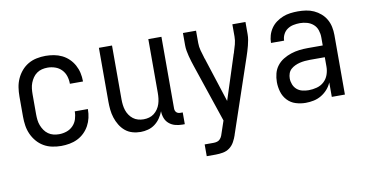

<svg xmlns="http://www.w3.org/2000/svg" viewBox="-72 -719 2145 1125"><g transform="rotate(-10 1000.0 -156.5)"><path d="M247 8Q221 8 194 2.5Q167 -3 144 -16.5Q121 -30 103.5 -50.5Q86 -71 75 -95.5Q64 -120 60 -146.5Q56 -173 56 -200V-320Q56 -347 60 -373.5Q64 -400 75 -424.5Q86 -449 103.5 -469.5Q121 -490 144 -503.5Q167 -517 194 -522.5Q221 -528 247 -528Q272 -528 297 -523.5Q322 -519 344.5 -508Q367 -497 385 -479.5Q403 -462 415 -440Q427 -418 432.5 -393.5Q438 -369 438 -344Q438 -344 438 -343.5Q438 -343 438 -342H360Q360 -342 360 -342.5Q360 -343 360 -343Q360 -366 353 -388Q346 -410 330 -426.5Q314 -443 292 -450.5Q270 -458 247 -458Q230 -458 213.5 -454Q197 -450 183 -440Q169 -430 159.5 -416Q150 -402 144 -386.5Q138 -371 136 -354Q134 -337 134 -320V-200Q134 -183 136 -166Q138 -149 144 -133.5Q150 -118 159.5 -104Q169 -90 183 -80Q197 -70 213.5 -66Q230 -62 247 -62Q270 -62 292 -69.5Q314 -77 330 -93.5Q346 -110 353 -132Q360 -154 360 -177Q360 -177 360 -177.5Q360 -178 360 -178H438Q438 -177 438 -176.5Q438 -176 438 -176Q438 -151 432.5 -126.5Q427 -102 415 -80Q403 -58 385 -40.5Q367 -23 344.5 -12Q322 -1 297 3.5Q272 8 247 8Z M720 8Q695 8 671 1Q647 -6 628.5 -21.5Q610 -37 597 -58.5Q584 -80 576.5 -103.5Q569 -127 566.5 -151.5Q564 -176 564 -200V-520H642V-200Q642 -183 644 -166.5Q646 -150 651 -134.5Q656 -119 665.5 -105Q675 -91 688 -81Q701 -71 717 -66.5Q733 -62 750 -62Q767 -62 783 -66.5Q799 -71 812 -81Q825 -91 834.5 -105Q844 -119 849 -134.5Q854 -150 856 -166.5Q858 -183 858 -200V-520H936V-93Q936 -87 938 -81Q940 -75 944.5 -70.5Q949 -66 955 -64Q961 -62 967 -62H982V8H967Q946 8 925.5 2.5Q905 -3 889 -16.5Q873 -30 865.5 -50Q858 -70 858 -91Q850 -70 837 -51Q824 -32 805.5 -18Q787 -4 764.5 2Q742 8 720 8Z M1076 215V145H1129Q1140 145 1150.5 142Q1161 139 1168.5 130.5Q1176 122 1180 111.5Q1184 101 1187 91L1209 26L1093 -318Q1088 -333 1083 -349Q1078 -365 1074 -381Q1070 -397 1067 -413.5Q1064 -430 1064 -447V-520H1142V-447Q1142 -424 1148 -402Q1154 -380 1161 -358Q1161 -358 1161 -358Q1161 -358 1161 -358Q1161 -358 1161 -357.5Q1161 -357 1161 -357Q1162 -355 1162.5 -353Q1163 -351 1164 -349V-348Q1165 -346 1166 -344Q1167 -342 1167 -340L1250 -83L1333 -340Q1333 -342 1334 -344Q1335 -346 1336 -348Q1336 -348 1336 -348Q1336 -348 1336 -348Q1336 -348 1336 -348Q1336 -348 1336 -348Q1336 -348 1336 -348Q1336 -348 1336 -349Q1337 -351 1337.5 -353Q1338 -355 1339 -357V-358Q1346 -379 1352 -401.5Q1358 -424 1358 -447V-520H1436V-447Q1436 -430 1433 -413.5Q1430 -397 1426 -381Q1422 -365 1417 -349Q1412 -333 1407 -318L1261 113Q1260 115 1259.5 116.5Q1259 118 1259 120Q1252 141 1241 161Q1230 181 1212.5 194Q1195 207 1173 211Q1151 215 1129 215Z M1702 8Q1672 8 1643 -1Q1614 -10 1593.5 -32Q1573 -54 1564.5 -83Q1556 -112 1556 -141Q1556 -167 1562.5 -192Q1569 -217 1584.5 -237Q1600 -257 1622 -270.5Q1644 -284 1668.5 -292Q1693 -300 1718 -303Q1743 -306 1769 -306H1858V-355Q1858 -376 1851 -397Q1844 -418 1828 -432Q1812 -446 1791 -452Q1770 -458 1749 -458Q1729 -458 1709.5 -454Q1690 -450 1674 -439Q1658 -428 1649 -410Q1640 -392 1640 -373Q1640 -373 1640 -373Q1640 -373 1640 -373Q1640 -373 1640 -373Q1640 -373 1640 -373Q1640 -373 1640 -373Q1640 -373 1640 -373H1562Q1562 -373 1562 -373Q1562 -373 1562 -373Q1562 -396 1568.5 -418Q1575 -440 1588 -459Q1601 -478 1619.5 -491.5Q1638 -505 1659 -513.5Q1680 -522 1703 -525Q1726 -528 1749 -528Q1773 -528 1797 -524.5Q1821 -521 1843 -511Q1865 -501 1883.5 -485Q1902 -469 1914 -448Q1926 -427 1931 -403Q1936 -379 1936 -355V0H1858V-86Q1849 -64 1832.5 -45.5Q1816 -27 1795 -14.5Q1774 -2 1750 3Q1726 8 1702 8ZM1732 -62Q1756 -62 1780.5 -68.5Q1805 -75 1823 -91.5Q1841 -108 1849.5 -131.5Q1858 -155 1858 -180V-236H1769Q1754 -236 1738.5 -234.5Q1723 -233 1708.5 -229.5Q1694 -226 1680 -219.5Q1666 -213 1655 -203Q1644 -193 1639 -178.5Q1634 -164 1634 -149Q1634 -131 1641 -113Q1648 -95 1662 -83Q1676 -71 1694.5 -66.5Q1713 -62 1732 -62Z"/></g></svg>

Font: Iosevka Julsh Curly
Style: Regular
Weight: 400
Designer: Belleve Invis
Foundry: Belleve Invis
Version: Version 15.0.2; ttfautohint (v1.8.4)